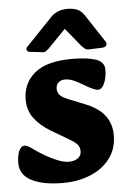

<svg xmlns="http://www.w3.org/2000/svg" viewBox="-52 -736 530 791"><g transform="rotate(-5 213.0 -340.5)"><path d="M178 16Q94 16 47 -8.5Q0 -33 0 -81Q0 -114 9 -132.5Q18 -151 30 -151Q39 -151 48 -146Q57 -141 73 -129Q90 -117 114 -103Q138 -89 163.5 -79Q189 -69 209 -69Q230 -69 245 -79Q260 -89 260 -109Q260 -123 252 -134Q244 -145 220 -159L144 -204Q101 -230 77 -262.5Q53 -295 53 -339Q53 -407 103 -448.5Q153 -490 257 -490Q321 -490 356 -478Q391 -466 391 -434Q391 -402 380.5 -378Q370 -354 353 -354Q347 -354 340 -357Q333 -360 326 -363Q315 -368 297 -379Q279 -390 259.5 -399Q240 -408 222 -408Q203 -408 193.5 -397.5Q184 -387 184 -374Q184 -359 192.5 -348Q201 -337 229 -326L296 -299Q351 -277 376.5 -243Q402 -209 402 -162Q402 -105 371 -65Q340 -25 289 -4.5Q238 16 178 16ZM79 -556Q72 -549 75 -542Q78 -535 88 -534L140 -528Q148 -527 154.5 -531.5Q161 -536 165 -540L239 -616L300 -541Q305 -536 312.5 -529Q320 -522 333 -523L386 -525Q400 -526 403.5 -534Q407 -542 402 -549L327 -663Q314 -683 297 -690Q280 -697 257 -697Q235 -697 218 -690Q201 -683 192 -674Z"/></g></svg>

Font: Alkatra
Style: Regular
Weight: 400
Designer: Suman Bhandary
Version: Version 1.100;gftools[0.9.22]